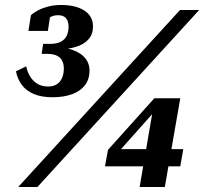

<svg xmlns="http://www.w3.org/2000/svg" viewBox="-20 -750 839 770"><path d="M213 -689Q235 -689 245 -676.5Q255 -664 255 -643Q255 -623 248 -607.5Q241 -592 224.5 -583Q208 -574 179 -574H153L147 -534H167Q193 -534 207.5 -527Q222 -520 229 -507Q236 -494 236 -475Q236 -453 228.5 -436.5Q221 -420 207 -411.5Q193 -403 174 -403Q147 -403 129 -414.5Q111 -426 100 -444.5Q89 -463 85 -484L44 -464Q50 -433 67.5 -409.5Q85 -386 115.5 -373Q146 -360 191 -360Q235 -360 268.5 -372Q302 -384 320.5 -408Q339 -432 339 -467Q339 -486 331 -502.5Q323 -519 305.5 -532Q288 -545 261 -553Q234 -561 197 -562L208 -552Q252 -552 284.5 -562Q317 -572 335 -592.5Q353 -613 353 -644Q353 -685 318.5 -707.5Q284 -730 225 -730Q197 -730 174 -724Q151 -718 133.5 -709Q116 -700 104 -689L94 -626H172L182 -692Q174 -692 168 -685.5Q162 -679 158.5 -670.5Q155 -662 154 -654Q165 -671 179.5 -680Q194 -689 213 -689ZM702 -710H779L130 0H53ZM401 -83 413 -149 599 -356H637L614 -319L436 -119L446 -152H715L703 -83ZM641 0H540L593 -309L618 -356H703Z"/></svg>

Font: Roboto Serif 72pt SemiCondensed SemiBold
Style: Italic
Weight: 600
Width: 4
Italic angle: -10°
Designer: Greg Gazdowicz
Foundry: Commercial Type
Version: Version 1.008